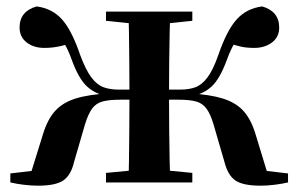

<svg xmlns="http://www.w3.org/2000/svg" viewBox="-20 -572 935 602"><path d="M12.4 0V-28.2L164 -46L71.5 -11.8L115.6 -153.9Q129.7 -198.8 153.3 -224.7Q176.9 -250.5 217.1 -263.1Q257.4 -275.7 321.9 -279.4L319.4 -269.4Q279.2 -276.7 252.8 -300.9Q226.4 -325.1 204.1 -386.8Q192.7 -418.5 180.6 -437.1Q168.5 -455.6 147.3 -479.7L200.6 -436.9Q180.9 -429.3 161 -425.6Q141.2 -421.8 118.4 -421.8Q85.9 -421.8 63.6 -438.9Q41.4 -456 41.4 -485.9Q41.4 -536.4 94.7 -551.9Q143.2 -545.7 174.2 -511.4Q205.1 -477.1 231.5 -399.3Q249.1 -352 266.9 -328.7Q284.7 -305.4 305.3 -298.2Q325.9 -291.1 350 -291.1H448V-259.4H356.1Q322.7 -259.4 301.9 -253.9Q281.2 -248.4 268.8 -231.5Q256.4 -214.7 246.3 -181.4L212.2 -64.1Q202.4 -22.2 178.1 -6Q153.8 10.2 99.7 10.2Q77.7 10.2 54.5 7.3Q31.4 4.5 12.4 0ZM883.1 0Q864.2 4.5 841 7.3Q817.8 10.2 797.3 10.2Q742.1 10.2 718.3 -6Q694.5 -22.2 683.8 -64.1L649.7 -181.4Q639.9 -214.7 627.3 -231.5Q614.8 -248.4 594.5 -253.9Q574.3 -259.4 540.1 -259.4H448V-291.1H546.2Q572 -291.1 592.1 -298.2Q612.2 -305.4 630.1 -328.7Q647.9 -352 664.4 -399.3Q691.2 -477.1 722.3 -511.4Q753.5 -545.7 802 -551.9Q855.4 -536.4 855.4 -485.6Q855.4 -455.7 832.7 -438.8Q810.1 -421.8 777.5 -421.8Q754.1 -421.8 736.2 -425.6Q718.2 -429.3 698.9 -436.9L748.7 -479.7Q727.5 -455.6 715.7 -437.1Q704 -418.5 692.2 -386.8Q669.9 -325.1 643.6 -300.9Q617.3 -276.7 576.6 -269.4L573.3 -279.4Q637.9 -275.7 678.5 -263.1Q719.1 -250.5 742.8 -224.7Q766.6 -198.8 780.4 -153.9L823.8 -11.8L731.5 -46L883.1 -28.2ZM382.2 0Q383.9 -25.5 384.4 -68.8Q384.9 -112.1 385.4 -163.8Q385.9 -215.5 385.9 -265.4V-283.9Q385.9 -327.5 385.4 -376.1Q384.9 -424.6 384.4 -467.8Q383.9 -511 382.2 -535.7H513.8Q512.8 -511 511.9 -467.8Q511 -424.6 510.5 -376.1Q510 -327.5 510 -283.9V-265.4Q510 -215.5 510.5 -163.8Q511 -112.1 511.9 -68.8Q512.8 -25.5 513.8 0ZM312.3 0V-29.9L421.5 -40.2H476.5L583 -29.9V0ZM312.3 -506.8V-535.7H583V-506.8L476.5 -495.5H421.5Z"/></svg>

Font: Noto Serif SC ExtraLight
Style: Regular
Weight: 200
Designer: Ryoko NISHIZUKA 西塚涼子 (kana & ideographs); Frank Grießhammer (Latin, Greek & Cyrillic); Wenlong ZHANG 张文龙 (bopomofo); San
Foundry: Adobe
Version: Version 2.002-H1;hotconv 1.1.0;makeotfexe 2.6.0